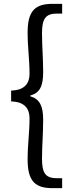

<svg xmlns="http://www.w3.org/2000/svg" viewBox="-20 -811 378 1001"><path d="M255 170H304V118H275C215 118 199 88 199 16C199 -52 205 -111 205 -187C205 -258 187 -295 138 -309V-313C187 -326 205 -362 205 -434C205 -511 199 -569 199 -637C199 -709 215 -740 275 -740H304V-791H255C166 -791 124 -758 124 -642C124 -561 134 -502 134 -426C134 -383 114 -340 38 -339V-282C114 -281 134 -238 134 -194C134 -119 124 -60 124 21C124 137 166 170 255 170Z"/></svg>

Font: Noto Sans CJK TC Regular
Style: Regular
Weight: 400
Designer: Ryoko NISHIZUKA (kana & ideographs); Paul D. Hunt (Latin, Greek & Cyrillic); Wenlong ZHANG (bopomofo); Sandoll Communica
Foundry: Adobe Systems Incorporated
Version: Version 1.001;PS 1.001;hotconv 1.0.78;makeotf.lib2.5.61930